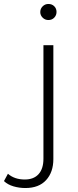

<svg xmlns="http://www.w3.org/2000/svg" viewBox="-108 -750 394 968"><path d="M20 198Q-11 198 -40 189.5Q-69 181 -88 163L-68 126Q-35 155 17 155Q62 155 86.5 128Q111 101 111 50V-522H161V52Q161 118 124.5 158Q88 198 20 198ZM136 -649Q119 -649 107 -661Q95 -673 95 -689Q95 -706 107 -718Q119 -730 136 -730Q154 -730 165.5 -718.5Q177 -707 177 -690Q177 -673 165.5 -661Q154 -649 136 -649Z"/></svg>

Font: MOST Montserrat Light
Style: Regular
Weight: 300
Designer: Julieta Ulanovsky
Foundry: Julieta Ulanovsky
Version: Version 8.000;March 11, 2024;FontCreator 15.0.0.2926 64-bit